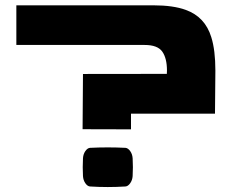

<svg xmlns="http://www.w3.org/2000/svg" viewBox="-20 -708 910 740"><path d="M463.9 -138.2Q473.6 -137.2 481.9 -125.5Q490.2 -113.8 491.2 -98.1Q493.2 -63.5 491.2 -29.3Q490.2 -13.7 481.9 -2Q473.6 9.8 463.9 10.7Q395.5 15.1 326.7 10.7Q316.9 9.8 308.8 -2Q300.8 -13.7 299.8 -29.3Q297.9 -63.5 299.8 -98.1Q300.8 -113.8 308.8 -125.5Q316.9 -137.2 326.7 -138.2Q395.5 -141.6 463.9 -138.2ZM794.4 -564.5Q810.1 -514.6 810.1 -435.5L808.6 -270H484.9V-209.5L298.3 -210L299.8 -422.9L623 -423.3L623.5 -436Q623.5 -483.4 605.5 -509Q587.4 -534.7 537.6 -534.7H43V-687.5H571.3Q647.5 -687.5 695.8 -669.9Q770.5 -643.1 794.4 -564.5Z"/></svg>

Font: Wadik
Style: Bold
Weight: 700
Designer: Sasha Pavljenko
Version: Version 1.001;Fontself Maker 3.5.4